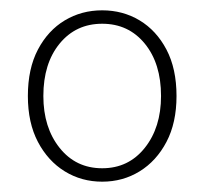

<svg xmlns="http://www.w3.org/2000/svg" viewBox="-20 -754 398 372"><path d="M178 -402Q138 -402 105.5 -422Q73 -442 53.5 -479Q34 -516 34 -568Q34 -621 53.5 -658Q73 -695 105.5 -714.5Q138 -734 178 -734Q218 -734 250.5 -714.5Q283 -695 302.5 -658Q322 -621 322 -568Q322 -516 302.5 -479Q283 -442 250.5 -422Q218 -402 178 -402ZM178 -428Q229 -428 260.5 -467.5Q292 -507 292 -568Q292 -631 260.5 -669.5Q229 -708 178 -708Q127 -708 95.5 -669.5Q64 -631 64 -568Q64 -507 95.5 -467.5Q127 -428 178 -428Z"/></svg>

Font: Source Sans 3 Variable
Style: Regular
Weight: 200
Designer: Paul D. Hunt
Foundry: Adobe Systems Incorporated
Version: Version 3.026